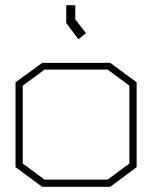

<svg xmlns="http://www.w3.org/2000/svg" viewBox="-20 -720 588 742"><path d="M406 2H143L40 -74V-402L143 -477H406L508 -402V-74ZM480 -389 396 -451H152L68 -389V-88L152 -26H396L480 -88ZM236 -631V-700H271V-645L312 -592L283 -568Z"/></svg>

Font: Turret Road ExtraLight
Style: Regular
Weight: 275
Designer: Noponies
Foundry: Noponies
Version: Version 1.001; ttfautohint (v1.8)